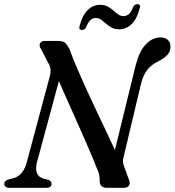

<svg xmlns="http://www.w3.org/2000/svg" viewBox="-20 -895 833 915"><path d="M155.9 -121 276.8 -568.5 237.6 -562.3Q257.8 -514.4 280.9 -462.2Q304 -410.1 327.4 -357.6Q350.9 -305.2 372.4 -256.6Q394 -207.9 411.4 -166.9Q428.9 -125.9 439.8 -97Q448.6 -79.1 451.9 -65.6Q455.3 -52.1 454.9 -35.6Q454.7 -18.6 463 -9.3Q471.4 0 486.9 0H571.3Q588.2 0 595.1 -11.2Q602 -22.4 594.3 -39L571.9 -100.5Q566 -115.9 566 -126.4Q565.9 -136.8 569.9 -150.5L652.8 -498.9Q660.4 -526.8 671.5 -546.3Q682.5 -565.9 698.8 -579.9Q715.1 -594 737.1 -604.3Q765.4 -618.8 778.9 -635Q792.4 -651.2 792.6 -672.7Q792.8 -693.2 779.5 -704.9Q766.2 -716.6 744.8 -716.6Q707 -716.6 676.1 -685Q645.2 -653.3 627.4 -587.2L510.3 -109.4L551.9 -125.2Q537.4 -159.5 518.1 -200.8Q498.7 -242.1 476.8 -288.5Q454.9 -334.8 431.9 -383.4Q408.9 -431.9 386.9 -480.4Q364.8 -528.9 345.4 -574.6Q326 -620.4 311.3 -660.9Q301.1 -680.8 290.6 -690.4Q280 -700 259.6 -700H194.1Q181.1 -700 174.7 -693.5Q168.4 -687 168.9 -677.7Q169.4 -668.4 177.1 -659.3L209 -596Q218.8 -583.2 220.5 -565.7Q222.2 -548.2 216.8 -529.5L108.2 -124.2Q99.9 -90.8 82.8 -71Q65.7 -51.1 43.6 -45.5L21.8 -40.2Q0.4 -34.1 0.4 -18.7Q0.4 -10.1 6.5 -5.1Q12.7 0 25.8 0H201.4Q212.4 0 219.1 -4.6Q225.8 -9.1 225.8 -18.7Q225.8 -25.7 221.1 -30.9Q216.4 -36 208.4 -38.6L189.5 -42.9Q163 -50.7 155.7 -70.6Q148.4 -90.5 155.9 -121ZM548.1 -755.2Q527.1 -755.2 512.1 -763.4Q497 -771.6 485.1 -782.2Q473.1 -792.9 461.8 -801.1Q450.4 -809.3 436.6 -809.3Q406.8 -809.3 391.2 -766.4Q384.1 -752.3 370.3 -752.3Q353.2 -752.3 359.8 -773.4Q372.6 -822.6 398.3 -847.4Q423.9 -872.1 457.1 -872.1Q478.1 -872.1 493.2 -863.9Q508.2 -855.7 520 -845.2Q531.8 -834.6 543.3 -826.4Q554.8 -818.2 568.9 -818.2Q599.1 -818.2 614 -860.8Q620.8 -875.2 635.2 -875.2Q652.3 -875.2 645.4 -853.8Q632.6 -804.4 606.9 -779.8Q581.1 -755.2 548.1 -755.2Z"/></svg>

Font: Fraunces
Style: Italic
Weight: 900
Italic angle: -16°
Version: Version 1.000;[0bf87f6ff]